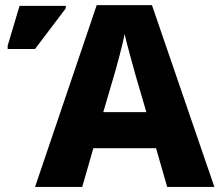

<svg xmlns="http://www.w3.org/2000/svg" viewBox="-20 -737 865 757"><path d="M825.2 0 579.1 -716.8H361.3L118.2 0H304.2L348.1 -152.8H595.2L639.2 0ZM118.2 -543.9 239.3 -704.1V-713.9H57.1L10.3 -557.1V-543.9ZM557.1 -294.9H387.2L429.2 -438C438.5 -469.7 463.9 -561 471.2 -603C480.5 -561 505.9 -472.2 515.1 -438Z"/></svg>

Font: Noto Reveo Sans
Style: Regular
Weight: 800
Designer: Monotype Design Team
Foundry: Monotype Imaging Inc.
Version: Version 2.007